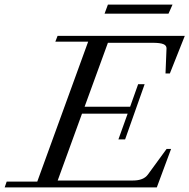

<svg xmlns="http://www.w3.org/2000/svg" viewBox="-60 -820 828 840"><path d="M397.5 -760.3 412.1 -799.8H694.8L677.2 -760.3ZM-39.6 0 -30.8 -25.4H103L325.7 -637.7H182.1L191.9 -663.1H748.5L683.1 -498.5H664.1L668.5 -608.4Q668.9 -621.1 654.5 -627Q640.1 -632.8 607.9 -632.8H412.1L310.1 -353H509.3L544.4 -451.7H572.8L487.3 -210H458L498.5 -322.8H298.8L192.4 -30.3H522Q567.9 -30.3 586.9 -56.2L668.9 -168.5H688.5L626 0Z"/></svg>

Font: Elstob
Style: Italic
Weight: 400
Italic angle: -20°
Designer: Peter S. Baker
Version: Version 1.015